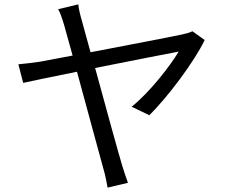

<svg xmlns="http://www.w3.org/2000/svg" viewBox="-20 -814 1040 878"><path d="M338 -794 246 -772C255 -756 263 -734 274 -697C280 -676 294 -625 312 -560C238 -546 181 -535 164 -532C128 -527 99 -523 64 -520L86 -435C118 -442 217 -463 332 -486C380 -312 439 -90 454 -38C462 -11 468 22 472 44L565 22C557 -1 545 -35 539 -56C522 -112 464 -323 415 -503C587 -537 767 -573 797 -578C760 -515 664 -391 582 -326L663 -287C745 -368 869 -532 916 -631L860 -671C848 -665 830 -660 815 -657C776 -648 566 -608 394 -575C379 -631 365 -681 355 -717C346 -748 340 -773 338 -794Z"/></svg>

Font: DAIFUKU Sans JP
Style: Regular
Weight: 400
Designer: Original font ‘Source Han Sans JP’ : Ryoko NISHIZUKA  (kana, bopomofo & ideographs); Paul D. Hunt (Latin, Greek & Cyrill
Foundry: Daifuku
Version: Version 1.001